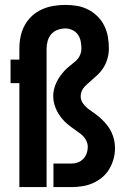

<svg xmlns="http://www.w3.org/2000/svg" viewBox="-20 -763 540 783"><path d="M59 0V-424H23V-520H59V-565Q59 -590 64 -614Q69 -638 80.5 -659.5Q92 -681 110.5 -698Q129 -715 151.5 -725Q174 -735 198.5 -739Q223 -743 247 -743Q271 -743 294.5 -739Q318 -735 339.5 -724Q361 -713 378 -696Q395 -679 405.5 -657.5Q416 -636 420 -612.5Q424 -589 424 -565Q424 -545 418.5 -525Q413 -505 402.5 -488Q392 -471 377 -457Q362 -443 347 -430Q340 -424 333 -417.5Q326 -411 320.5 -404Q315 -397 312 -388Q309 -379 309 -370Q309 -354 319.5 -340Q330 -326 343.5 -316.5Q357 -307 370.5 -297Q384 -287 396 -275.5Q408 -264 418 -251Q428 -238 435 -223Q442 -208 445.5 -191.5Q449 -175 449 -159Q449 -136 443 -114.5Q437 -93 425.5 -73.5Q414 -54 396.5 -39.5Q379 -25 358.5 -16Q338 -7 315.5 -3.5Q293 0 271 0H198V-96H271Q284 -96 297 -100.5Q310 -105 319.5 -115Q329 -125 333.5 -137.5Q338 -150 338 -164Q338 -180 329 -194.5Q320 -209 307 -218.5Q294 -228 280.5 -237.5Q267 -247 254.5 -257.5Q242 -268 231.5 -281Q221 -294 213.5 -308Q206 -322 201.5 -338Q197 -354 197 -371Q197 -385 200.5 -399.5Q204 -414 210.5 -427.5Q217 -441 225.5 -453Q234 -465 244 -475.5Q254 -486 265.5 -495Q277 -504 288 -513.5Q299 -523 305.5 -536.5Q312 -550 312 -565Q312 -580 309 -595Q306 -610 297.5 -622Q289 -634 275 -640.5Q261 -647 247 -647Q231 -647 215.5 -641.5Q200 -636 189.5 -624Q179 -612 174.5 -596.5Q170 -581 170 -565V0Z"/></svg>

Font: Iosevka Algr
Style: Bold
Weight: 700
Monospace: yes
Designer: Belleve Invis
Foundry: Belleve Invis
Version: Version 26.0.2; ttfautohint (v1.8.3)